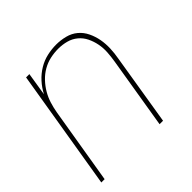

<svg xmlns="http://www.w3.org/2000/svg" viewBox="-142 -656 783 783"><g transform="rotate(-45 250.0 -264.0)"><path d="M16 0 102 -520H121L105 -420Q118 -445 137 -466Q156 -487 180 -501.5Q204 -516 230.5 -522Q257 -528 283 -528Q309 -528 334.5 -521.5Q360 -515 379 -499Q398 -483 409 -460Q420 -437 424.5 -412Q429 -387 428 -360.5Q427 -334 422 -307L372 0H352L403 -310Q407 -334 408.5 -358Q410 -382 405.5 -405Q401 -428 391 -448.5Q381 -469 363.5 -483.5Q346 -498 323.5 -504Q301 -510 277 -510Q254 -510 231 -505Q208 -500 187 -488Q166 -476 149 -458Q132 -440 120 -419.5Q108 -399 101 -376.5Q94 -354 90 -331L35 0Z"/></g></svg>

Font: Iosevka SS04 Thin
Style: Italic
Weight: 100
Italic angle: -9°
Monospace: yes
Designer: Belleve Invis
Foundry: Belleve Invis
Version: Version 19.0.0; ttfautohint (v1.8.4)